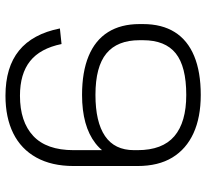

<svg xmlns="http://www.w3.org/2000/svg" viewBox="-46 -701 754 702"><g transform="rotate(90 331.0 -350.0)"><path d="M587 -242Q587 -162 556 -106Q525 -50 467.5 -21.5Q410 7 330 7Q226 7 165 -42.5Q104 -92 84 -192L141 -198Q157 -120 203.5 -83Q250 -46 330 -46Q425 -46 477 -94.5Q529 -143 529 -242V-476H587ZM327 -707Q409 -707 467 -680.5Q525 -654 556 -603Q587 -552 587 -476L567 -463Q567 -371 504 -322Q441 -273 327 -273Q243 -273 185 -297Q127 -321 97.5 -368Q68 -415 68 -483V-496Q68 -565 97.5 -612Q127 -659 185 -683Q243 -707 327 -707ZM327 -654Q223 -654 175 -615.5Q127 -577 127 -496V-483Q127 -402 175.5 -362Q224 -322 327 -322Q426 -322 477.5 -357Q529 -392 529 -463V-476Q529 -567 478 -610.5Q427 -654 327 -654Z"/></g></svg>

Font: Pathway Extreme 8pt Thin 12pt Thin
Style: Regular
Weight: 250
Version: Version 1.001;gftools[0.9.26]